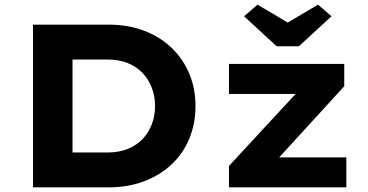

<svg xmlns="http://www.w3.org/2000/svg" viewBox="-20 -806 1583 826"><path d="M122 0V-700H447Q532 -700 601 -673.5Q670 -647 719.5 -599Q769 -551 795 -487.5Q821 -424 821 -350Q821 -275 795 -211Q769 -147 719.5 -100Q670 -53 601 -26.5Q532 0 447 0ZM292 -116 269 -150H442Q492 -150 530 -165.5Q568 -181 593.5 -208Q619 -235 633 -271Q647 -307 647 -350Q647 -392 633 -428.5Q619 -465 593.5 -492Q568 -519 530 -534.5Q492 -550 442 -550H266L292 -582ZM965 0V-92L1300 -454L1307 -402H965V-531H1461V-435L1140 -84L1130 -129H1470V0ZM1170 -607 1030 -736 1088 -786 1233 -700H1203L1348 -786L1406 -736L1266 -607Z"/></svg>

Font: Lexend Exa
Style: Bold
Weight: 700
Designer: Bonnie Shaver-Troup, Thomas Jockin
Foundry: Lexend
Version: Version 1.007